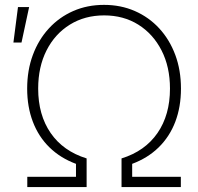

<svg xmlns="http://www.w3.org/2000/svg" viewBox="-20 -756 799 776"><path d="M90.3 0V-41.5H287.1V-93.8Q224.1 -117.2 179.9 -160.4Q135.7 -203.6 112.8 -263.9Q89.8 -324.2 89.8 -397.9Q89.8 -472.2 112.8 -533.9Q135.7 -595.7 177.5 -641.1Q219.2 -686.5 275.9 -711.4Q332.5 -736.3 400.4 -736.3Q468.3 -736.3 525.1 -711.4Q582 -686.5 623.8 -641.1Q665.5 -595.7 688.5 -533.9Q711.4 -472.2 711.4 -397.9Q711.4 -324.2 688.5 -263.9Q665.5 -203.6 621.3 -160.4Q577.1 -117.2 514.2 -93.8V-41.5H710.9V0H471.2V-115.7Q565.9 -145 616.5 -218.3Q667 -291.5 667 -397.9Q667 -485.8 632.8 -552.5Q598.6 -619.1 538.8 -656.5Q479 -693.8 400.9 -693.8Q322.8 -693.8 262.5 -656.5Q202.1 -619.1 168.2 -552.5Q134.3 -485.8 134.3 -397.9Q134.3 -291.5 184.8 -218.3Q235.4 -145 330.1 -115.7V0ZM34.2 -584 52.7 -727.5H97.7L66.9 -584Z"/></svg>

Font: Inter 28pt ExtraLight
Style: Regular
Weight: 250
Designer: Rasmus Andersson
Foundry: rsms
Version: Version 4.001;git-66647c0bb